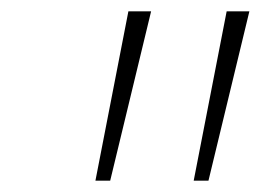

<svg xmlns="http://www.w3.org/2000/svg" viewBox="-20 -678 469 338"><path d="M148 -360 206 -658H246L174 -360ZM321 -360 379 -658H419L347 -360Z"/></svg>

Font: Ysabeau Office ExtraLight
Style: Italic
Weight: 250
Italic angle: -12°
Designer: Christian Thalmann (Catharsis Fonts)
Version: Version 2.001;gftools[0.9.30]; featfreeze: tnum,lnum,ss02